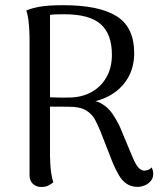

<svg xmlns="http://www.w3.org/2000/svg" viewBox="-20 -726 639 757"><path d="M143.6 11.2Q123.1 11.2 110 -0.8Q97 -12.8 96.5 -33.4V-577.4Q96.5 -587.5 95.5 -607Q94.5 -626.6 91.9 -648.2Q89.2 -669.8 83.5 -684.2Q99.3 -692.2 133.2 -698.9Q167.1 -705.5 229.8 -705.5Q371.2 -705.5 440.1 -661.9Q509.1 -618.2 509.1 -517Q509.1 -459.5 483 -416.4Q456.9 -373.4 411 -348.3Q365 -323.3 304.6 -318.9L310.7 -332.5Q352.5 -333 378.5 -318.5Q404.6 -304 421.6 -279.8Q438.6 -255.5 452.5 -226.5L502.1 -107.6Q514.4 -78.1 525.2 -65.9Q536 -53.7 548.8 -53.2Q553.8 -53.2 562.5 -55.8Q571.2 -58.3 577.7 -66.1Q581.6 -58.8 582.8 -52.6Q584.1 -46.3 584.1 -40.5Q584.1 -23.1 573.6 -11.5Q563.1 0.2 549.2 5.5Q535.3 10.8 523.6 10.8Q497.8 10.8 479.9 -1Q461.9 -12.8 448.7 -35.2Q435.5 -57.6 423 -87.9L376.7 -206.5Q366.7 -231.5 354.7 -254Q342.6 -276.6 319.1 -290.9Q295.5 -305.2 251.3 -305.2L166.5 -305.7L157.7 -343.3Q177.5 -342.3 201 -341.6Q224.5 -340.9 254.5 -341.4Q303.2 -342.3 340.7 -363Q378.2 -383.6 399.7 -421.4Q421.2 -459.2 421.2 -510.2Q421.2 -591.2 377.2 -630.5Q333.2 -669.8 233.7 -669.8Q214.2 -669.8 200.2 -669.3Q186.2 -668.8 177.2 -667.2V-110.5Q177.2 -101 178.2 -81.6Q179.2 -62.2 182.1 -42.1Q185 -21.9 190.2 -7.4Q184.5 -2.1 172.6 4.6Q160.8 11.2 143.6 11.2Z"/></svg>

Font: Arima Thin
Style: Regular
Weight: 100
Designer: Joana Correia and Natanael Gama
Foundry: NDISCOVER
Version: Version 1.101;gftools[0.9.23]